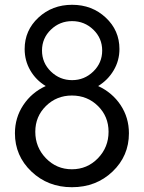

<svg xmlns="http://www.w3.org/2000/svg" viewBox="-20 -780 607 810"><path d="M394 -417Q453.6 -389.6 488.8 -336.7Q523.9 -283.7 523.9 -217.8Q523.9 -122.1 454.8 -56.2Q385.7 9.8 283.2 9.8Q182.1 9.8 112.5 -56.4Q43 -122.6 43 -217.8Q43 -283.7 78.4 -336.9Q113.8 -390.1 172.9 -417Q131.8 -441.9 107.9 -482.9Q84 -523.9 84 -573.2Q84 -651.9 142.1 -705.8Q200.2 -759.8 284.2 -759.8Q368.2 -759.8 426 -705.8Q483.9 -651.9 483.9 -573.2Q483.9 -524.4 459.5 -483.2Q435.1 -441.9 394 -417ZM157.2 -566.9Q157.2 -514.6 194.8 -478.3Q232.4 -441.9 284.2 -441.9Q335.9 -441.9 373.5 -478.3Q411.1 -514.6 411.1 -566.9Q411.1 -618.7 373.8 -654.8Q336.4 -690.9 284.2 -690.9Q231.9 -690.9 194.6 -654.8Q157.2 -618.7 157.2 -566.9ZM283.2 -65.9Q348.1 -65.9 393.1 -112.3Q438 -158.7 438 -224.1Q438 -288.6 393.3 -332.8Q348.6 -377 283.2 -377Q218.8 -377 173.8 -332.8Q128.9 -288.6 128.9 -224.1Q128.9 -158.7 173.8 -112.3Q218.8 -65.9 283.2 -65.9Z"/></svg>

Font: Oakes Grotesk
Style: Italic
Weight: 400
Italic angle: -8°
Designer: Samuel Oakes
Foundry: Samuel Oakes
Version: Version 1.000;PS 001.000;hotconv 1.0.88;makeotf.lib2.5.64775